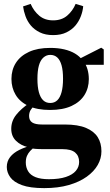

<svg xmlns="http://www.w3.org/2000/svg" viewBox="-20 -735 568 990"><path d="M208 235Q135 235 93 219.5Q51 204 33 179Q15 154 15 126Q15 97 32 75Q49 53 80.5 37.5Q112 22 153 13L163 20Q147 31 136 43Q125 55 119 69Q113 83 113 103Q113 128 125 148Q137 168 163.5 178.5Q190 189 232 189Q285 189 319.5 177.5Q354 166 371 146Q388 126 388 100Q388 69 367.5 51.5Q347 34 302 34H203Q180 34 161.5 32.5Q143 31 127 27L125 24Q87 15 62.5 -9Q38 -33 38 -71Q38 -111 63.5 -143Q89 -175 132 -204V-214L161 -194Q147 -182 138.5 -168.5Q130 -155 130 -137Q130 -114 146 -103.5Q162 -93 196 -93H314Q382 -93 423.5 -75.5Q465 -58 484 -27.5Q503 3 503 45Q503 82 484 115.5Q465 149 427.5 176Q390 203 335 219Q280 235 208 235ZM238 -168Q172 -168 127.5 -188.5Q83 -209 61 -245.5Q39 -282 39 -328Q39 -375 62 -411Q85 -447 129.5 -467.5Q174 -488 239 -488Q279 -488 311 -480.5Q343 -473 366.5 -459Q390 -445 405 -425L409 -421Q424 -402 431 -378Q438 -354 438 -327Q438 -281 415.5 -245Q393 -209 348.5 -188.5Q304 -168 238 -168ZM239 -204Q261 -204 275.5 -218Q290 -232 297.5 -260Q305 -288 305 -329Q305 -371 297.5 -398Q290 -425 275.5 -438.5Q261 -452 239 -452Q219 -452 203.5 -438Q188 -424 180.5 -397Q173 -370 173 -328Q173 -287 180.5 -259.5Q188 -232 202.5 -218Q217 -204 239 -204ZM380 -401 378 -429H384L502 -489L515 -480V-401ZM99 -702 138 -715Q154 -678 182.5 -654Q211 -630 254 -630Q298 -630 326.5 -654.5Q355 -679 370 -715L409 -703Q407 -678 397 -651.5Q387 -625 369 -603.5Q351 -582 322.5 -568Q294 -554 254 -554Q214 -554 185.5 -568Q157 -582 139 -603.5Q121 -625 111.5 -651.5Q102 -678 99 -702Z"/></svg>

Font: Source Serif 4 36pt
Style: Bold
Weight: 700
Designer: Frank Grießhammer
Foundry: Adobe Systems Incorporated
Version: Version 4.004;hotconv 1.0.116;makeotfexe 2.5.65601